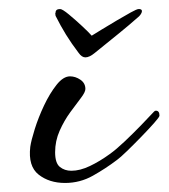

<svg xmlns="http://www.w3.org/2000/svg" viewBox="-20 -378 373 425"><path d="M287 -358Q297 -358 293 -349Q291 -345 288 -342Q263 -320 242.5 -303.5Q222 -287 190 -261Q178 -251 169 -251Q161 -251 154 -261Q138 -282 126 -301.5Q114 -321 103 -343Q103 -345 102.5 -347Q102 -349 103 -350Q103 -358 113 -358Q118 -358 132.5 -346Q147 -334 162 -320Q177 -306 183 -299Q191 -304 206.5 -313.5Q222 -323 239 -333Q256 -343 269.5 -350.5Q283 -358 287 -358ZM124 27Q89 27 65.5 8.5Q42 -10 47 -53Q49 -67 57 -92.5Q65 -118 77.5 -144.5Q90 -171 105 -190Q120 -209 135 -209Q147 -209 158 -201.5Q169 -194 169 -181Q169 -174 159 -161Q149 -148 135.5 -129.5Q122 -111 112 -88.5Q102 -66 102 -41Q102 -17 112.5 -8.5Q123 0 138 0Q157 0 179 -10.5Q201 -21 223 -37Q237 -47 255.5 -64.5Q274 -82 292 -100.5Q310 -119 321 -131Q323 -133 325 -133Q333 -133 333 -122Q333 -119 321 -105.5Q309 -92 292.5 -75Q276 -58 261 -43.5Q246 -29 239 -24Q214 -5 185.5 11Q157 27 124 27Z"/></svg>

Font: Corinthia
Style: Bold
Weight: 700
Designer: Robert E. Leuschke
Foundry: Robert E. Leuschke
Version: Version 1.013; ttfautohint (v1.8.3)